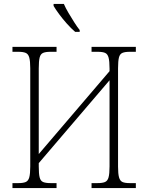

<svg xmlns="http://www.w3.org/2000/svg" viewBox="-20 -951 749 971"><path d="M43 0V-25H74Q97 -25 110 -30.5Q123 -36 128 -54Q133 -72 133 -109V-606Q133 -642 128 -660Q123 -678 110 -683.5Q97 -689 74 -689H43V-714H266V-689H234Q211 -689 198 -683.5Q185 -678 180.5 -660Q176 -642 176 -605V-172L534 -591V-605Q534 -642 529 -660Q524 -678 511.5 -683.5Q499 -689 475 -689H443V-714H667V-689H635Q612 -689 599 -683.5Q586 -678 581.5 -660Q577 -642 577 -605V-108Q577 -72 582 -54Q587 -36 599.5 -30.5Q612 -25 635 -25H667V0H443V-25H474Q498 -25 511 -30.5Q524 -36 529 -54Q534 -72 534 -109V-545L176 -126V-109Q176 -72 180.5 -54Q185 -36 198 -30.5Q211 -25 235 -25H266V0ZM360 -790Q340 -807 318.5 -831Q297 -855 279 -879.5Q261 -904 251 -921V-931H303Q312 -910 326.5 -885.5Q341 -861 356 -837.5Q371 -814 383 -799V-790Z"/></svg>

Font: Noto Serif SemiCondensed ExtraLight
Style: Regular
Weight: 200
Width: 4
Designer: Monotype Design Team
Foundry: Monotype Imaging Inc.
Version: Version 2.014